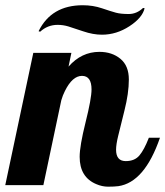

<svg xmlns="http://www.w3.org/2000/svg" viewBox="-58 -700 625 726"><path d="M380.9 -133.8Q380.9 -90.8 417.5 -90.8Q451.2 -90.8 469.2 -112.3Q487.3 -133.8 504.9 -179.2H546.9Q488.8 -10.7 389.6 3.9Q374 5.9 351.1 5.9Q328.1 5.9 305.7 -3.9Q243.2 -30.3 243.2 -106.9Q243.2 -147.9 265.6 -237.8Q288.1 -327.6 288.1 -361.8Q288.1 -413.1 252 -413.1Q215.8 -413.1 187.5 -356Q179.2 -339.8 173.8 -320.8L106 0H-38.1L67.9 -500H211.9L201.2 -448.2Q250 -503.9 317.9 -503.9Q365.7 -503.9 397.5 -477.5Q429.2 -451.2 429.2 -399.4Q429.2 -347.7 412.6 -282.2L388.7 -185.5Q380.9 -153.8 380.9 -133.8ZM482.9 -669.9 488.8 -668.9Q480.5 -632.8 431.4 -600.8Q382.3 -568.8 327.6 -568.8Q293.9 -568.8 256.8 -581.5Q219.7 -594.2 200.2 -600.1Q180.7 -606 159.7 -606Q122.1 -606 93.8 -580.1L87.9 -582Q136.2 -680.2 254.9 -680.2Q293.5 -680.2 327.4 -668.7Q361.3 -657.2 379.9 -652.1Q398.4 -647 428.7 -647Q459 -647 482.9 -669.9Z"/></svg>

Font: UVF Lobster12
Style: Regular
Weight: 400
Designer: Pablo Impallari
Foundry: Pablo Impallari. www.impallari.com
Version: Version 1.004